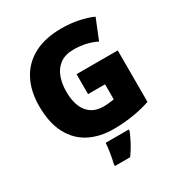

<svg xmlns="http://www.w3.org/2000/svg" viewBox="-214 -873 1168 1243"><g transform="rotate(-30 370.0 -251.5)"><path d="M364 -418H672V-33Q617 -14 545.5 -2Q474 10 396 10Q293 10 215.5 -30Q138 -70 94.5 -152Q51 -234 51 -359Q51 -471 94 -553Q137 -635 220.5 -679.5Q304 -724 426 -724Q493 -724 553 -711.5Q613 -699 657 -679L596 -528Q558 -547 516 -556.5Q474 -566 427 -566Q363 -566 324 -537Q285 -508 267.5 -460Q250 -412 250 -354Q250 -254 292 -201.5Q334 -149 412 -149Q429 -149 453.5 -151.5Q478 -154 491 -157V-269H364ZM478 72Q461 112 443 146Q425 180 396 221H282V207Q290 175 297 132Q304 89 305 61H478Z"/></g></svg>

Font: Noto Sans Ethiopic Black
Style: Regular
Weight: 900
Designer: Monotype Design Team
Foundry: Monotype Imaging Inc.
Version: Version 2.102; ttfautohint (v1.8.4.7-5d5b)